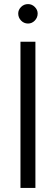

<svg xmlns="http://www.w3.org/2000/svg" viewBox="-20 -918 273 938"><path d="M117 -803Q97 -803 83 -817.5Q69 -832 69 -852Q69 -870 83 -884Q97 -898 117 -898Q136 -898 150 -884Q164 -870 164 -852Q164 -832 150 -817.5Q136 -803 117 -803ZM80 0V-714H153V0Z"/></svg>

Font: Arcon
Style: Regular
Weight: 400
Designer: M. Zarth
Foundry: martin zarth - visuelle & digitale kommunikation
Version: Version 1.131;PS 001.131;hotconv 1.0.70;makeotf.lib2.5.58329